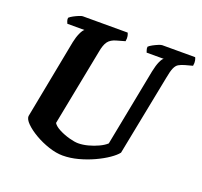

<svg xmlns="http://www.w3.org/2000/svg" viewBox="-122 -843 1030 981"><g transform="rotate(20 392.5 -352.0)"><path d="M313 0Q278 0 237 -13.5Q196 -27 160 -48Q124 -69 102 -91Q80 -113 81 -130L164 -562Q170 -591 180 -613Q190 -635 199 -641H106Q104 -645 101 -653Q98 -661 99 -671Q106 -678 120 -685.5Q134 -693 147.5 -698.5Q161 -704 167 -704H411Q414 -699 416.5 -687.5Q419 -676 416 -659L370 -646Q341 -638 327 -619.5Q313 -601 306 -560L225 -145Q235 -129 261.5 -115.5Q288 -102 317.5 -94Q347 -86 366 -86Q391 -86 419.5 -93.5Q448 -101 473.5 -113Q499 -125 514 -139L596 -561Q603 -595 612.5 -616Q622 -637 630 -641H537Q536 -645 533 -653Q530 -661 531 -671Q538 -678 552 -685.5Q566 -693 579.5 -698.5Q593 -704 599 -704H778Q781 -699 783.5 -687.5Q786 -676 783 -659L742 -648Q722 -642 710 -635Q698 -628 690 -610Q682 -592 675 -553L589 -116Q576 -99 547 -79Q518 -59 479 -41Q440 -23 397 -11.5Q354 0 313 0Z"/></g></svg>

Font: Texturina 72pt 72pt ExtraBold
Style: Italic
Weight: 800
Italic angle: -11°
Designer: Guillermo Torres Carreño
Foundry: Omnibus-Type
Version: Version 1.002; ttfautohint (v1.8.3)